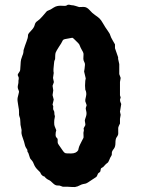

<svg xmlns="http://www.w3.org/2000/svg" viewBox="-20 -783 602 808"><path d="M477.1 -535.2 481.9 -513.2V-471.2L487.8 -455.1L484.9 -438V-381.8L487.8 -373L484.9 -362.8Q484.9 -356 490.2 -345.2L484.9 -313L487.8 -299.8L484.9 -283.2V-263.2Q478 -250 477.5 -245.1Q477.1 -240.2 477.5 -230.5Q478 -220.7 477.1 -216.8Q475.1 -210.4 470.7 -205.1Q465.8 -198.2 465.8 -181.6Q465.8 -165 459 -156.7Q450.2 -146 450.7 -139.2Q451.7 -131.8 447.8 -126Q443.8 -120.6 439.9 -109.9Q436 -99.6 431.2 -96.7Q426.3 -93.8 421.4 -87.9Q416 -82 414.1 -80.1Q413.1 -80.1 405.8 -75.2Q403.8 -72.3 403.3 -67.4Q402.8 -62.5 401.4 -60.1Q399.9 -58.1 396.5 -56.2Q393.1 -53.7 392.1 -51.8Q391.1 -49.8 389.2 -44.9Q387.2 -40 384.8 -38.1L369.1 -27.8Q345.7 -11.2 339.8 -10.3Q334 -8.8 329.6 -8.3Q325.2 -7.8 314.5 -2.4Q304.2 2.9 299.8 2.9Q296.9 4.9 282.2 3.9Q267.6 2.9 265.1 2.9H246.1Q242.7 2.9 236.8 0Q231 -2.9 222.2 -2.4Q213.4 -2 204.1 -10.7Q192.4 -22.9 184.6 -25.9Q176.8 -29.3 172.4 -34.2Q168 -39.1 166 -41Q159.7 -41 157.2 -45.9Q152.8 -47.9 148.9 -58.1L138.2 -68.8Q127.4 -79.6 123 -91.3Q118.7 -103 114.3 -107.4Q109.9 -111.8 107.9 -114.7Q106 -117.7 103 -127.9Q100.1 -138.2 99.1 -139.6Q98.1 -141.1 97.2 -142.1Q95.2 -144 95.2 -148.4V-151.9Q93.8 -155.3 90.8 -159.2Q85.4 -166 81.1 -187Q69.8 -217.3 70.3 -225.1Q70.8 -232.9 70.8 -235.8Q69.8 -238.3 69.3 -243.2Q68.8 -248 67.4 -252.4Q65.9 -256.8 65.9 -266.1L64.9 -280.8Q64.9 -285.2 62 -292Q59.1 -298.8 60.1 -308.6Q61 -318.4 56.6 -339.8Q52.2 -361.8 54.2 -371.6Q56.2 -380.9 58.1 -387.7Q60.1 -394.5 60.1 -396.5Q60.1 -399.4 56.6 -407.2Q53.2 -415 55.7 -425.3Q58.1 -435.1 57.6 -439Q57.1 -442.9 58.6 -449.2Q60.1 -456.1 57.1 -460.9Q54.2 -465.8 54.7 -468.8Q55.2 -471.7 59.6 -477.5Q64 -482.9 64.9 -488.3Q65.9 -493.7 66.4 -509.3Q66.9 -524.9 68.8 -532.7Q70.8 -540.5 74.2 -548.8Q79.1 -558.6 79.1 -571.8Q85.4 -592.3 91.8 -608.9Q98.1 -626 97.7 -630.9Q97.2 -635.7 99.1 -639.6Q101.1 -643.6 109.9 -652.8Q123.5 -666.5 126 -677.7Q128.4 -689 137.2 -694.3Q146.5 -700.2 158.7 -714.4Q170.9 -728 173.3 -731.4Q175.8 -734.9 177.7 -736.3Q179.7 -737.8 183.1 -738.8Q192.4 -741.7 205.6 -751Q219.2 -759.8 237.3 -758.8Q254.9 -757.8 257.8 -758.8L266.1 -763.2Q268.1 -764.2 280.8 -761.2Q288.6 -761.2 298.8 -757.8L311 -753.9Q313 -752.9 315.9 -753.4Q318.8 -753.9 332 -753.9Q345.2 -753.9 356.9 -740.7Q368.2 -727.5 379.9 -719.7Q391.6 -711.9 398.4 -705.6Q405.3 -699.2 414.1 -683.6Q422.9 -668 432.6 -654.8Q442.4 -641.6 444.3 -633.8Q446.3 -626.5 454.6 -612.3Q462.9 -598.1 463.9 -596.2V-580.1L477.1 -542ZM222.7 -191.4Q222.2 -183.6 223.6 -179.7Q225.6 -175.3 233.4 -164.6Q241.2 -153.8 245.6 -147Q250 -140.1 255.9 -138.2Q257.8 -137.2 279.3 -137.2Q300.8 -137.2 309.1 -150.9Q310.1 -154.3 311 -159.2Q312 -164.1 313 -166Q314 -168 316.4 -173.8Q318.8 -179.7 324.7 -190.4Q330.1 -201.2 331.1 -202.6Q332 -204.1 331.5 -212.9Q331.1 -221.7 331.1 -224.1L333 -234.4L332 -243.2L338.9 -255.9Q339.8 -259.8 338.4 -265.6Q336.9 -271.5 336.9 -275.4Q336.9 -278.8 341.3 -291Q345.7 -303.2 343.3 -313.5Q340.8 -323.7 340.8 -328.1L344.7 -340.3L338.9 -356.9Q337.9 -361.8 341.8 -377Q345.7 -392.1 338.9 -405.8Q336.9 -420.9 338.9 -442.9L340.8 -453.1L334 -481.9L335.9 -494.1Q338.9 -513.2 336.4 -518.1Q334 -523.4 332 -528.3Q330.1 -533.7 331.1 -544.4Q332 -555.2 331.1 -559.1Q330.1 -563.5 324.2 -573.2Q317.9 -584.5 315.9 -590.8Q314 -597.2 308.6 -602.1Q303.2 -606.9 294.9 -615.7Q286.6 -624.5 283.7 -624Q280.8 -623 265.1 -620.6Q249.5 -618.2 247.1 -616.2Q244.1 -614.3 241.7 -608.4Q239.3 -602.5 228 -585.9Q216.8 -568.4 214.4 -562Q211.9 -555.7 211.9 -534.2Q207 -524.4 207 -513.2Q204.1 -486.8 205.1 -482.9Q206.1 -479 206.1 -476.1L203.1 -455.1Q203.1 -452.1 205.1 -445.3Q207 -438.5 206.5 -436.5Q206.1 -434.1 201.2 -421.9L204.1 -402.8L201.2 -382.8L206.1 -363.8L201.2 -342.8L204.1 -335.9Q204.1 -334 203.6 -328.1Q203.1 -322.3 205.6 -318.8Q208 -315.4 208.5 -311.5Q209 -307.6 209 -303.7Q209 -299.8 210.4 -296.9Q211.9 -293.9 210 -286.6Q208 -279.3 208 -267.6Q208 -255.9 210 -252L216.8 -234.9Q213.9 -226.1 213.9 -216.3Q213.9 -207 218.8 -203.1Q223.6 -199.2 222.7 -191.4Z"/></svg>

Font: AntiqueNobleBoldCondensed
Style: BoldCondensed
Weight: 700
Version: Version 001.000